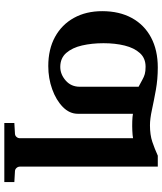

<svg xmlns="http://www.w3.org/2000/svg" viewBox="50 -590 758 898"><g transform="rotate(90 429.0 -141.0)"><path d="M182.1 -246.1Q182.1 -191.9 192.6 -146Q203.1 -100.1 227.5 -72Q252 -43.9 293 -43.9Q327.6 -43.9 356.7 -69.3Q385.7 -94.7 385.7 -134.8V-410.2Q365.2 -420.9 352.3 -428.2Q339.4 -435.5 326.4 -439.2Q313.5 -442.9 292 -442.9Q252.4 -442.9 228.3 -416.3Q204.1 -389.6 193.1 -345.2Q182.1 -300.8 182.1 -246.1ZM626.5 144.5V-384.3Q613.8 -381.8 591.6 -380.9Q569.3 -379.9 547.4 -380.6Q525.4 -381.3 512.2 -383.8V-126.5Q512.2 -86.9 480.2 -55.7Q448.2 -24.4 397.2 -6.1Q346.2 12.2 289.1 12.2Q210.4 12.2 152.8 -19.3Q95.2 -50.8 63.7 -107.7Q32.2 -164.6 32.2 -240.2Q32.2 -320.3 64.2 -378.7Q96.2 -437 155.3 -468.5Q214.4 -500 295.9 -500Q350.1 -500 400.4 -491Q450.7 -481.9 493.2 -472.7Q535.6 -463.4 565.9 -463.4Q610.8 -463.4 643.3 -474.4Q675.8 -485.4 708 -500H759.3V144.5Q759.3 153.8 765.4 160.6Q771.5 167.5 780.3 168L831.5 170.9V217.8H555.2V170.9L605.5 168Q614.7 167.5 620.6 160.6Q626.5 153.8 626.5 144.5Z"/></g></svg>

Font: Charis
Style: Bold
Weight: 700
Designer: Walt Agee, Miriam Martin, Annie Olsen, Victor Gaultney, Lorna Priest, Alan Ward, Bob Hallissy, Martin Hosken, Sharon Cor
Foundry: SIL Global
Version: Version 7.000